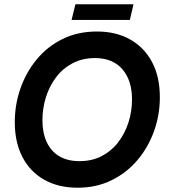

<svg xmlns="http://www.w3.org/2000/svg" viewBox="-20 -860 788 896"><path d="M342 16Q252 16 186 -21.5Q120 -59 84.5 -127.5Q49 -196 49 -290Q49 -372 75.5 -447.5Q102 -523 151.5 -583Q201 -643 272 -678Q343 -713 432 -713Q522 -713 588 -675.5Q654 -638 690 -569.5Q726 -501 726 -406Q726 -324 699 -248.5Q672 -173 622 -113.5Q572 -54 501 -19Q430 16 342 16ZM351 -108Q409 -108 454.5 -131.5Q500 -155 531.5 -196Q563 -237 579.5 -288.5Q596 -340 596 -397Q596 -485 551 -537Q506 -589 423 -589Q364 -589 318 -564.5Q272 -540 241 -498.5Q210 -457 194 -405.5Q178 -354 178 -299Q178 -240 198 -197Q218 -154 256.5 -131Q295 -108 351 -108ZM314 -767 332 -840H603L586 -767Z"/></svg>

Font: Hanken Grotesk
Style: Bold Italic
Weight: 700
Italic angle: -8°
Designer: Alfredo Marco Pradil
Foundry: Hanken Design Co.
Version: Version 3.013